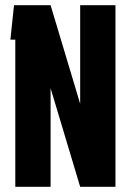

<svg xmlns="http://www.w3.org/2000/svg" viewBox="-20 -720 485 740"><path d="M39 0V-567H20L34 -700H175L289 -320V-700H425V0H289L175 -380V0Z"/></svg>

Font: Karantina
Style: Bold
Weight: 700
Designer: Rony Koch
Foundry: Rony Koch
Version: Version 1.000; ttfautohint (v1.8.3)